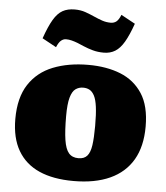

<svg xmlns="http://www.w3.org/2000/svg" viewBox="-55 -833 773 896"><g transform="rotate(5 331.5 -385.0)"><path d="M322 14Q227 14 161.5 -15Q96 -44 61.5 -103Q27 -162 27 -251Q27 -351 67.5 -413Q108 -475 180 -503.5Q252 -532 345 -532Q431 -532 496 -506Q561 -480 598.5 -422.5Q636 -365 636 -268Q636 -175 599.5 -112.5Q563 -50 493 -18Q423 14 322 14ZM336 -94Q363 -94 377 -110Q391 -126 396 -160.5Q401 -195 401 -251Q401 -306 396.5 -340Q392 -374 382.5 -392Q373 -410 360 -417Q347 -424 330 -424Q310 -424 294.5 -413Q279 -402 270.5 -372Q262 -342 262 -285Q262 -216 268.5 -173.5Q275 -131 291 -112.5Q307 -94 336 -94ZM411 -595Q383 -595 359.5 -601.5Q336 -608 315 -617Q300 -624 285.5 -629.5Q271 -635 257.5 -638.5Q244 -642 230 -642Q219 -642 208 -633.5Q197 -625 187 -601L121 -637Q141 -694 160 -726Q179 -758 202.5 -771Q226 -784 259 -784Q287 -784 309.5 -776Q332 -768 352 -759Q372 -750 391 -743.5Q410 -737 431 -737Q447 -737 458 -746Q469 -755 478 -778L544 -742Q525 -688 506 -655.5Q487 -623 464 -609Q441 -595 411 -595Z"/></g></svg>

Font: Literata 18pt Black
Style: Regular
Weight: 900
Designer: Latin by Veronika Burian and Jose Scaglione. Greek by Irene Vlachou. Cyrillic by Vera Evstafieva.
Foundry: TypeTogether
Version: Version 3.103;gftools[0.9.29]